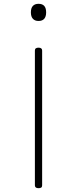

<svg xmlns="http://www.w3.org/2000/svg" viewBox="-20 -535 404 1007"><path d="M182 452Q163 452 163 437V-270Q163 -278 168 -281.5Q173 -285 182 -285Q201 -285 201 -270V437Q201 445 196.5 448.5Q192 452 182 452ZM182 -425Q163 -425 152.5 -436.5Q142 -448 142 -470Q142 -493 152.5 -504Q163 -515 182 -515Q202 -515 212 -504Q222 -493 222 -470Q222 -448 212 -436.5Q202 -425 182 -425Z"/></svg>

Font: Playwrite US Modern Thin
Style: Regular
Weight: 250
Designer: Veronika Burian, José Scaglione
Foundry: TypeTogether
Version: Version 1.003